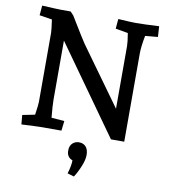

<svg xmlns="http://www.w3.org/2000/svg" viewBox="-101 -796 1015 1138"><g transform="rotate(10 406.5 -227.5)"><path d="M56 -51 131 -66Q140 -127 140 -144V-561Q140 -576 131 -639L55 -651L60 -710Q153 -705 175 -705H232L251 -685Q335 -547 346 -532L597 -184V-561Q597 -586 588 -638L513 -651L518 -710Q596 -705 624 -705Q674 -705 764 -710L768 -646L692 -639Q679 -572 679 -531V0H599L223 -528V-174Q223 -140 230 -65L308 -59L301 0H183Q161 0 61 5ZM396 162Q361 150 361 109Q361 80 377.5 65Q394 50 416 50Q443 50 458 67.5Q473 85 473 117Q473 145 457 184.5Q441 224 421 255L381 243Q396 195 396 162Z"/></g></svg>

Font: Andada Pro SemiBold
Style: Regular
Weight: 600
Designer: Carolina Giovagnoli
Foundry: Huerta Tipografica
Version: Version 3.005